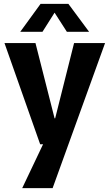

<svg xmlns="http://www.w3.org/2000/svg" viewBox="-20 -741 560 985"><path d="M3 -520H162L260 -134H263L360 -520H519L250 224H94L201 -1H186ZM84 -578 188 -721H331L437 -578H323L260 -676L198 -578Z"/></svg>

Font: Murecho SemiBold
Style: Regular
Weight: 600
Designer: Neil Summerour
Foundry: Positype
Version: Version 1.010; ttfautohint (v1.8.3)